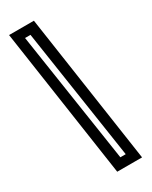

<svg xmlns="http://www.w3.org/2000/svg" viewBox="-219 -798 750 947"><g transform="rotate(-30 156.0 -325.0)"><path d="M286.5 100.5H145L20 -750H161.5ZM224.5 46.5 112 -698H81L194 46.5Z"/></g></svg>

Font: Tourney Condensed SemiBold
Style: Regular
Weight: 600
Width: 3
Designer: Tyler Finck
Foundry: Etcetera Type Co
Version: Version 1.010; ttfautohint (v1.8.3)